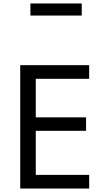

<svg xmlns="http://www.w3.org/2000/svg" viewBox="-20 -1091 596 1111"><path d="M156 -1001H453V-1071H156ZM496 0V-79H187V-334H478V-412H187V-635H496V-714H97V0Z"/></svg>

Font: Noto Sans Caucasian Albanian
Style: Regular
Weight: 400
Designer: Monotype Design Team
Foundry: Monotype Imaging Inc.
Version: Version 2.005